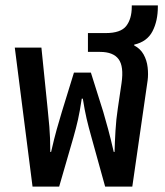

<svg xmlns="http://www.w3.org/2000/svg" viewBox="-20 -694 614 714"><path d="M101 0 35 -517H134L157 -291Q160 -264 163.5 -223Q167 -182 167 -129H170Q182 -181 191 -213Q200 -245 210 -278L255 -424H318L364 -278Q373 -247 382 -214Q391 -181 403 -129H406Q407 -166 409.5 -208.5Q412 -251 418 -290L432 -385Q441 -447 421 -474Q401 -501 352 -501H307V-571H373Q429 -571 449.5 -597.5Q470 -624 470 -669V-674H567V-669Q567 -616 547 -577.5Q527 -539 479 -528V-525Q502 -513 514 -491.5Q526 -470 529 -444Q532 -418 529 -395L472 0H371L320 -184Q309 -223 302 -253Q295 -283 288 -327H284Q277 -280 270 -249Q263 -218 253 -183L200 0Z"/></svg>

Font: Noto Sans Thai UI Cond Med
Style: Regular
Weight: 500
Width: 3
Designer: Monotype Design Team
Foundry: Monotype Imaging Inc.
Version: Version 2.000; ttfautohint (v1.8.4.7-5d5b)